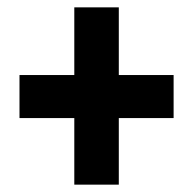

<svg xmlns="http://www.w3.org/2000/svg" viewBox="-20 -615 525 522"><path d="M303 -411H452V-294H303V-113H182V-294H33V-411H182V-595H303Z"/></svg>

Font: Noto Sans Lao ExtraCondensed ExtraBold
Style: Regular
Weight: 800
Width: 2
Designer: Monotype Design Team
Foundry: Monotype Imaging Inc.
Version: Version 2.003; ttfautohint (v1.8.4.7-5d5b)